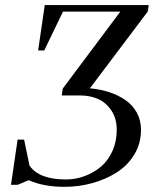

<svg xmlns="http://www.w3.org/2000/svg" viewBox="-20 -722 616 750"><path d="M22.9 0 48.8 -176.8H74.2L95.2 -75.2Q132.8 -21 236.8 -21Q275.4 -21 311 -34.2Q346.7 -47.4 374.8 -71.3Q402.8 -95.2 419.4 -132.6Q436 -169.9 436 -214.8Q436 -259.3 415 -290.5Q394 -321.8 362.8 -335.4Q331.5 -349.1 293.9 -349.1H221.2L225.1 -376L450.2 -676.8H226.1L152.8 -524.9H128.9L154.8 -702.1H561L557.1 -676.8L331.1 -377Q371.6 -373.5 406.5 -362.1Q441.4 -350.6 469.7 -331.3Q498 -312 514.4 -282Q530.8 -252 530.8 -214.8Q530.8 -161.6 504.6 -118.4Q478.5 -75.2 435.5 -48.1Q392.6 -21 340.1 -6.6Q287.6 7.8 231.9 7.8Q150.4 7.8 91.8 -18.1L48.8 0Z"/></svg>

Font: Dihjauti
Style: Bold Italic
Weight: 700
Italic angle: -9°
Designer: T. Christopher White
Version: Version 3.0.0